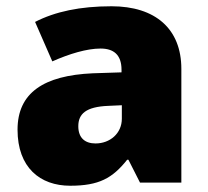

<svg xmlns="http://www.w3.org/2000/svg" viewBox="-20 -583 663 613"><path d="M336 -563C236 -563 156 -546 92 -513L147 -387C201 -411 257 -428 301 -428C342 -428 368 -409 368 -360V-352L276 -349C120 -342 36 -287 36 -169C36 -48 108 10 204 10C296 10 339 -14 386 -73H390L427 0H559V-363C559 -491 476 -563 336 -563ZM325 -245 369 -247V-204C369 -157 331 -125 285 -125C252 -125 230 -142 230 -180C230 -220 255 -242 325 -245Z"/></svg>

Font: Noto Sans Malayalam Black
Style: Regular
Weight: 900
Designer: Jelle Bosma - Monotype Design Team
Foundry: Monotype Imaging Inc.
Version: Version 2.104